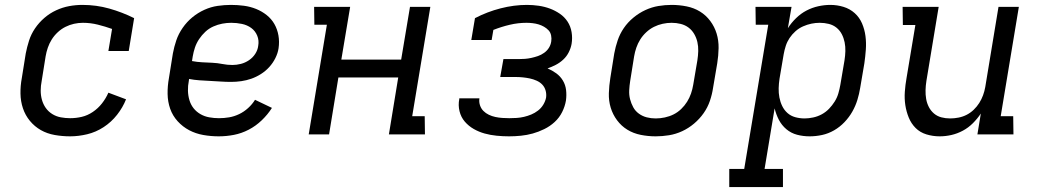

<svg xmlns="http://www.w3.org/2000/svg" viewBox="-20 -548 4240 783"><path d="M266 8Q234 8 203 2.5Q172 -3 146.5 -17.5Q121 -32 102 -55Q83 -78 73.5 -106.5Q64 -135 63.5 -166.5Q63 -198 69 -230L85 -330Q90 -356 98.5 -382.5Q107 -409 123 -432.5Q139 -456 161 -475Q183 -494 209 -506Q235 -518 262 -523Q289 -528 316 -528Q373 -528 426 -513Q479 -498 527 -474L505 -340H422L437 -430Q409 -440 379 -447.5Q349 -455 318 -455Q300 -455 282 -451Q264 -447 247 -438.5Q230 -430 215.5 -416.5Q201 -403 191 -387Q181 -371 175 -353.5Q169 -336 166 -318L150 -218Q146 -198 146 -178.5Q146 -159 151 -141Q156 -123 166.5 -108Q177 -93 193 -83Q209 -73 228 -69.5Q247 -66 266 -66Q290 -66 313.5 -71.5Q337 -77 358.5 -91.5Q380 -106 396 -126.5Q412 -147 422 -170L494 -143Q481 -110 457.5 -80Q434 -50 402.5 -29.5Q371 -9 335.5 -0.5Q300 8 266 8Z M872 8Q840 8 809 2.5Q778 -3 751.5 -17Q725 -31 704.5 -53.5Q684 -76 674 -104.5Q664 -133 663.5 -165Q663 -197 669 -230L685 -330Q690 -357 699 -383.5Q708 -410 725 -434.5Q742 -459 764.5 -477.5Q787 -496 813.5 -508Q840 -520 867.5 -524Q895 -528 922 -528Q949 -528 975 -524.5Q1001 -521 1024.5 -511.5Q1048 -502 1067.5 -486.5Q1087 -471 1099 -450Q1111 -429 1115.5 -403.5Q1120 -378 1116 -351Q1113 -331 1103 -311Q1093 -291 1078 -274.5Q1063 -258 1044 -246Q1025 -234 1005 -227Q985 -220 964 -217Q943 -214 922 -214Q901 -214 879.5 -215.5Q858 -217 836.5 -218Q815 -219 793.5 -220.5Q772 -222 751 -226L750 -218Q746 -198 746.5 -178Q747 -158 752.5 -139.5Q758 -121 769.5 -106.5Q781 -92 797.5 -82.5Q814 -73 833.5 -69.5Q853 -66 873 -66Q894 -66 914.5 -69.5Q935 -73 955 -82.5Q975 -92 992 -107.5Q1009 -123 1020 -141L1089 -108Q1072 -81 1047.5 -57.5Q1023 -34 994 -19Q965 -4 934 2Q903 8 872 8ZM928 -283Q945 -283 962.5 -287.5Q980 -292 995.5 -302.5Q1011 -313 1021 -328.5Q1031 -344 1033 -361Q1037 -383 1029 -402.5Q1021 -422 1004.5 -434Q988 -446 966.5 -450.5Q945 -455 923 -455Q905 -455 886.5 -451.5Q868 -448 850 -440Q832 -432 817.5 -418.5Q803 -405 792 -388.5Q781 -372 775 -354Q769 -336 766 -318L763 -299Q784 -295 804.5 -294Q825 -293 846 -292Q867 -291 887 -287Q907 -283 928 -283Z M1239 0 1313 -447H1262L1261 -520H1408L1372 -305H1616L1652 -520H1735L1661 -74H1712L1713 0H1566L1604 -232H1360L1322 0Z M2056 8Q2031 8 2005.5 5.5Q1980 3 1956.5 -3.5Q1933 -10 1912 -22Q1891 -34 1875.5 -52Q1860 -70 1854 -94.5Q1848 -119 1853 -144V-147H1935V-146Q1933 -132 1937.5 -118.5Q1942 -105 1951.5 -95.5Q1961 -86 1973.5 -80Q1986 -74 2000 -71Q2014 -68 2028.5 -67Q2043 -66 2057 -66Q2072 -66 2087 -67Q2102 -68 2117 -71.5Q2132 -75 2146.5 -81Q2161 -87 2174 -97Q2187 -107 2195.5 -121Q2204 -135 2207 -150Q2209 -165 2205 -179Q2201 -193 2191.5 -203Q2182 -213 2168.5 -219Q2155 -225 2141 -228Q2127 -231 2112 -232.5Q2097 -234 2082 -234H2020L2033 -307H2095Q2108 -307 2121 -308Q2134 -309 2147.5 -312Q2161 -315 2174 -319.5Q2187 -324 2199 -332.5Q2211 -341 2218.5 -353Q2226 -365 2228 -379Q2230 -391 2227.5 -403.5Q2225 -416 2217 -424.5Q2209 -433 2198.5 -439Q2188 -445 2176.5 -448.5Q2165 -452 2152 -453.5Q2139 -455 2127 -455Q2093 -455 2059 -447Q2025 -439 1992 -426L1985 -385H1902L1917 -474Q1967 -500 2021.5 -514Q2076 -528 2129 -528Q2153 -528 2177 -524.5Q2201 -521 2222.5 -513Q2244 -505 2263 -492Q2282 -479 2294.5 -460Q2307 -441 2311 -417Q2315 -393 2311 -369Q2308 -352 2299.5 -335Q2291 -318 2277 -305Q2263 -292 2246.5 -283.5Q2230 -275 2213 -269Q2232 -261 2248.5 -249Q2265 -237 2275.5 -219.5Q2286 -202 2288.5 -181Q2291 -160 2288 -138Q2284 -114 2272.5 -91Q2261 -68 2242 -50.5Q2223 -33 2199.5 -21.5Q2176 -10 2152.5 -3.5Q2129 3 2104.5 5.5Q2080 8 2056 8Z M2654 8Q2623 8 2593 2Q2563 -4 2538.5 -19Q2514 -34 2496.5 -57.5Q2479 -81 2470.5 -109Q2462 -137 2463 -168Q2464 -199 2469 -230L2485 -330Q2490 -357 2499 -383.5Q2508 -410 2524 -433.5Q2540 -457 2563 -476Q2586 -495 2612 -507Q2638 -519 2665 -523.5Q2692 -528 2719 -528Q2750 -528 2780 -522Q2810 -516 2834.5 -501Q2859 -486 2876.5 -462.5Q2894 -439 2902.5 -411Q2911 -383 2910.5 -352Q2910 -321 2905 -290L2888 -190Q2884 -163 2875 -136.5Q2866 -110 2849.5 -86.5Q2833 -63 2810.5 -44Q2788 -25 2762 -13Q2736 -1 2708.5 3.5Q2681 8 2654 8ZM2654 -65Q2672 -65 2691 -69Q2710 -73 2727 -81.5Q2744 -90 2758 -103.5Q2772 -117 2782 -133Q2792 -149 2798 -166.5Q2804 -184 2807 -202L2824 -302Q2827 -321 2827.5 -340Q2828 -359 2824 -376.5Q2820 -394 2811 -409.5Q2802 -425 2788 -435.5Q2774 -446 2756 -450.5Q2738 -455 2719 -455Q2701 -455 2682.5 -451Q2664 -447 2647 -438.5Q2630 -430 2615.5 -416.5Q2601 -403 2591 -387Q2581 -371 2575 -353.5Q2569 -336 2566 -318L2550 -218Q2547 -199 2546 -180Q2545 -161 2549.5 -143.5Q2554 -126 2562.5 -110.5Q2571 -95 2585.5 -84.5Q2600 -74 2617.5 -69.5Q2635 -65 2654 -65Z M2954 215V141H3015L3113 -447H3062L3061 -520H3208L3193 -433Q3207 -455 3226.5 -474Q3246 -493 3269 -505Q3292 -517 3317 -522.5Q3342 -528 3366 -528Q3394 -528 3420 -520Q3446 -512 3465.5 -494.5Q3485 -477 3495.5 -452.5Q3506 -428 3509.5 -401Q3513 -374 3511 -346Q3509 -318 3505 -290L3488 -190Q3484 -165 3476.5 -140.5Q3469 -116 3456 -93Q3443 -70 3424 -50Q3405 -30 3381.5 -16.5Q3358 -3 3332.5 2.5Q3307 8 3282 8Q3255 8 3230.5 1.5Q3206 -5 3187 -21Q3168 -37 3156.5 -59Q3145 -81 3139 -106L3098 141H3173V215ZM3261 -65Q3278 -65 3296.5 -69Q3315 -73 3331.5 -82Q3348 -91 3361 -104.5Q3374 -118 3384 -134Q3394 -150 3399 -167.5Q3404 -185 3407 -202L3424 -302Q3427 -321 3427.5 -339.5Q3428 -358 3424.5 -375.5Q3421 -393 3413 -408.5Q3405 -424 3391.5 -435Q3378 -446 3360 -450.5Q3342 -455 3323 -455Q3306 -455 3289 -451.5Q3272 -448 3255 -440.5Q3238 -433 3224 -420.5Q3210 -408 3200 -393Q3190 -378 3184.5 -361Q3179 -344 3176 -327L3159 -227Q3156 -207 3155.5 -188Q3155 -169 3158.5 -150.5Q3162 -132 3170 -115.5Q3178 -99 3191.5 -87Q3205 -75 3223.5 -70Q3242 -65 3261 -65Z M3812 8Q3784 8 3758 0Q3732 -8 3714 -26Q3696 -44 3686 -68.5Q3676 -93 3672 -119.5Q3668 -146 3670 -174Q3672 -202 3677 -230L3713 -446H3662L3661 -520H3808L3758 -218Q3755 -199 3754.5 -180.5Q3754 -162 3757 -144.5Q3760 -127 3768 -111.5Q3776 -96 3789 -85Q3802 -74 3819 -69.5Q3836 -65 3855 -65Q3872 -65 3889.5 -68.5Q3907 -72 3922.5 -80Q3938 -88 3951 -100.5Q3964 -113 3973.5 -128Q3983 -143 3989 -159.5Q3995 -176 3998 -193L4052 -520H4135L4061 -74H4112L4113 0H3966L3980 -85Q3966 -64 3947.5 -45.5Q3929 -27 3906.5 -15Q3884 -3 3860 2.5Q3836 8 3812 8Z"/></svg>

Font: Iosevka Plex Etoile
Style: Italic
Weight: 400
Italic angle: -9°
Designer: Belleve Invis
Foundry: Belleve Invis
Version: Version 25.1.1; ttfautohint (v1.8.4)